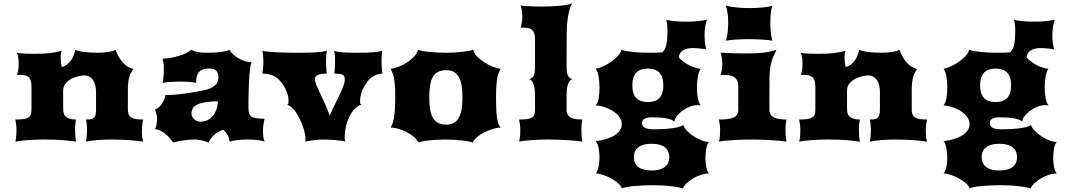

<svg xmlns="http://www.w3.org/2000/svg" viewBox="-20 -813 6120 1102"><path d="M67.9 0Q71.8 -12.7 73.2 -30.3Q74.7 -47.9 74.7 -64.9Q74.7 -80.6 72.8 -96.2Q70.8 -111.8 67.9 -127Q95.2 -127 113 -129.4Q130.9 -131.8 141.6 -137.9Q152.3 -144 156.5 -155.3Q160.6 -166.5 160.6 -184.1V-319.8Q160.2 -340.8 155.3 -353.3Q150.4 -365.7 141.8 -372.3Q133.3 -378.9 120.8 -381.1Q108.4 -383.3 92.8 -383.3H77.6Q81.5 -393.1 84.5 -410.4Q87.4 -427.7 87.4 -446.8Q87.4 -465.3 84.7 -482.2Q82 -499 77.6 -509.3Q95.7 -506.8 122.1 -505.4Q148.4 -503.9 177.7 -503.9Q199.2 -503.9 220.9 -504.9Q242.7 -505.9 263.2 -508.1Q283.7 -510.3 301.8 -513.7Q319.8 -517.1 334 -522.5Q330.6 -512.7 329.3 -502.7Q328.1 -492.7 328.1 -482.4Q328.1 -468.3 330.1 -454.6Q332 -440.9 334.5 -427.7Q356 -434.6 369.9 -447Q383.8 -459.5 392.3 -473.6Q400.9 -487.8 405.5 -502.2Q410.2 -516.6 413.1 -527.3Q419.4 -523.4 432.4 -520.3Q445.3 -517.1 462.2 -514.9Q479 -512.7 498 -511.5Q517.1 -510.3 535.2 -510.3Q551.3 -510.3 567.9 -511.2Q584.5 -512.2 599.1 -514.4Q613.8 -516.6 625.5 -519.8Q637.2 -522.9 643.1 -527.3Q658.7 -485.8 682.4 -457Q706.1 -428.2 745.6 -416.5Q737.8 -406.7 731.9 -395.5Q726.1 -384.3 721.9 -369.9Q717.8 -355.5 715.8 -336.9Q713.9 -318.4 713.9 -293.9V-184.1Q713.9 -166.5 719 -155.3Q724.1 -144 734.6 -137.9Q745.1 -131.8 762 -129.4Q778.8 -127 802.2 -127Q800.8 -121.1 799.3 -114.7Q797.9 -108.4 796.9 -100.3Q795.9 -92.3 795.2 -81.8Q794.4 -71.3 794.4 -57.1Q794.4 -43 796.1 -26.4Q797.9 -9.8 802.2 0Q787.1 -2.4 766.4 -4.6Q745.6 -6.8 721.9 -8.5Q698.2 -10.3 672.6 -11.2Q647 -12.2 622.1 -12.2Q602.1 -12.2 580.8 -11.5Q559.6 -10.7 539.6 -9Q519.5 -7.3 502.2 -5.1Q484.9 -2.9 473.1 0Q474.6 -5.9 475.8 -13.7Q477.1 -21.5 477.8 -30.8Q478.5 -40 479 -49.8Q479.5 -59.6 479.5 -68.4Q479.5 -73.2 479 -81.5Q478.5 -89.8 477.8 -98.4Q477.1 -106.9 475.8 -114.7Q474.6 -122.6 473.1 -127Q489.7 -127 500.7 -128.7Q511.7 -130.4 518.6 -136.2Q525.4 -142.1 528.3 -153.6Q531.2 -165 531.2 -184.1V-285.6Q531.2 -304.7 527.3 -321.8Q523.4 -338.9 515.4 -351.8Q507.3 -364.7 494.6 -372.3Q481.9 -379.9 463.9 -379.9Q451.7 -379.9 431.4 -375.7Q411.1 -371.6 391.4 -361.6Q371.6 -351.6 357.2 -334.7Q342.8 -317.9 342.8 -293H342.3L342.8 -184.1Q342.8 -152.3 362.3 -139.6Q381.8 -127 417 -127Q414.1 -116.7 412.4 -101.6Q410.6 -86.4 410.6 -69.3Q410.6 -50.8 412.1 -32Q413.6 -13.2 417 0Q385.7 -4.9 342.8 -8.5Q299.8 -12.2 237.8 -12.2Q214.4 -12.2 189.7 -11.5Q165 -10.7 142.3 -9Q119.6 -7.3 100.1 -5.1Q80.6 -2.9 67.9 0Z M869.1 -71.8Q875.5 -83 878.4 -97.7Q881.3 -112.3 881.3 -127.4Q881.3 -143.1 877.9 -158.7Q874.5 -174.3 869.1 -184.1Q882.3 -188.5 892.8 -198.2Q903.3 -208 910.9 -220.2Q918.5 -232.4 923.3 -245.1Q928.2 -257.8 929.7 -268.6Q932.1 -267.6 935.1 -267.6Q938 -267.6 941.4 -267.6Q977.5 -267.6 1028.8 -274.4Q1080.1 -281.2 1139.6 -292.5Q1167.5 -297.9 1185.5 -305.7Q1203.6 -313.5 1214.4 -323.5Q1225.1 -333.5 1229.2 -345.2Q1233.4 -356.9 1233.4 -370.1Q1233.4 -394 1221.4 -407Q1209.5 -419.9 1180.2 -419.9Q1141.6 -419.9 1123.3 -400.6Q1105 -381.3 1105 -337.4Q1088.9 -341.3 1065.9 -343Q1043 -344.7 1015.1 -344.7Q1001 -344.7 986.6 -344.2Q972.2 -343.8 958.5 -343Q944.8 -342.3 933.1 -340.8Q921.4 -339.4 913.1 -337.4Q916 -352.5 918.2 -371.6Q920.4 -390.6 920.4 -416Q920.4 -424.3 920.2 -431.4Q919.9 -438.5 919.2 -445.3Q918.5 -452.1 917 -459.7Q915.5 -467.3 913.1 -476.6Q933.6 -476.6 958 -480.7Q982.4 -484.9 1005.6 -491.7Q1028.8 -498.5 1047.9 -507.8Q1066.9 -517.1 1077.1 -527.3Q1085.9 -522.9 1094.2 -519.8Q1102.5 -516.6 1113.3 -514.4Q1124 -512.2 1138.2 -511.2Q1152.3 -510.3 1172.4 -510.3Q1218.3 -510.3 1250.7 -514.9Q1283.2 -519.5 1297.4 -527.3Q1305.2 -512.7 1319.8 -499.5Q1334.5 -486.3 1351.8 -476.8Q1369.1 -467.3 1387 -461.7Q1404.8 -456.1 1419.4 -456.1H1423.8Q1419.4 -445.3 1416.5 -426.3Q1413.6 -407.2 1411.6 -383.5Q1409.7 -359.9 1408.7 -333.5Q1407.7 -307.1 1407 -281.5Q1406.2 -255.9 1406.2 -233.4Q1406.2 -210.9 1406.2 -195.3Q1406.2 -175.3 1409.7 -162.8Q1413.1 -150.4 1423.1 -143.6Q1433.1 -136.7 1451.4 -134.3Q1469.7 -131.8 1499 -131.8Q1497.1 -126 1495.4 -117.4Q1493.7 -108.9 1492.2 -99.1Q1490.7 -89.4 1490 -79.6Q1489.3 -69.8 1489.3 -61.5Q1489.3 -23.4 1499 0Q1487.3 -5.4 1460.9 -8.8Q1434.6 -12.2 1403.3 -12.2Q1368.2 -12.2 1341.1 -8.8Q1314 -5.4 1298.3 0Q1294.4 -26.9 1283.4 -43Q1272.5 -59.1 1261.2 -68.4Q1244.1 -63 1230 -54Q1215.8 -44.9 1204.8 -34.4Q1193.8 -23.9 1187 -13.4Q1180.2 -2.9 1178.2 4.9Q1167 2 1158 -1Q1148.9 -3.9 1139.6 -6.6Q1130.4 -9.3 1119.6 -10.7Q1108.9 -12.2 1094.2 -12.2Q1079.1 -12.2 1062.3 -10.7Q1045.4 -9.3 1028.8 -6.6Q1012.2 -3.9 997.8 -1Q983.4 2 973.1 4.9Q964.8 -8.8 952.6 -22.2Q940.4 -35.6 926.5 -46.6Q912.6 -57.6 897.7 -64.5Q882.8 -71.3 869.1 -71.8ZM1079.1 -162.6Q1079.1 -150.9 1084 -141.8Q1088.9 -132.8 1096.4 -126.7Q1104 -120.6 1113.3 -117.4Q1122.6 -114.3 1131.3 -114.3Q1147.5 -114.3 1164.3 -120.6Q1181.2 -127 1195.3 -140.9Q1209.5 -154.8 1219.2 -177.2Q1229 -199.7 1231 -231.9Q1189 -231 1159.9 -226.3Q1130.9 -221.7 1112.8 -213.1Q1094.7 -204.6 1086.9 -191.9Q1079.1 -179.2 1079.1 -162.6Z M1732.4 0Q1732.9 -3.4 1733.2 -8.1Q1733.4 -12.7 1733.4 -16.6Q1733.4 -37.6 1725.1 -66.9Q1716.8 -96.2 1700.2 -130.4Q1683.1 -165.5 1664.6 -186Q1646 -206.5 1627.9 -211.9Q1636.2 -214.8 1636.2 -227.5Q1636.2 -233.9 1635.5 -244.9Q1634.8 -255.9 1630.9 -270.3Q1627 -284.7 1619.1 -301.8Q1611.3 -318.8 1596.7 -337.4Q1588.4 -348.1 1578.9 -357.7Q1569.3 -367.2 1556.4 -374.5Q1543.5 -381.8 1526.4 -386.2Q1509.3 -390.6 1485.8 -390.6Q1488.3 -404.8 1490 -421.6Q1491.7 -438.5 1491.7 -459Q1491.7 -477.1 1490.2 -493.9Q1488.8 -510.7 1485.8 -522.5Q1493.2 -519.5 1511.5 -517.3Q1529.8 -515.1 1555.2 -513.7Q1580.6 -512.2 1609.9 -511.2Q1639.2 -510.3 1668.5 -510.3Q1699.7 -510.3 1728.5 -510.5Q1757.3 -510.7 1782 -512Q1806.6 -513.2 1825.9 -515.6Q1845.2 -518.1 1856.9 -522.5Q1854 -510.3 1852.5 -496.1Q1851.1 -481.9 1851.1 -463.9Q1851.1 -443.4 1852.3 -424.1Q1853.5 -404.8 1856 -390.6Q1819.3 -390.6 1803.5 -382.8Q1787.6 -375 1787.6 -357.9Q1787.6 -344.7 1796.4 -323.2Q1805.2 -301.8 1818.4 -274.4Q1831.5 -247.1 1846.2 -215.1Q1860.8 -183.1 1872.6 -148.9Q1885.3 -179.7 1900.4 -210Q1915.5 -240.2 1928.5 -267.6Q1941.4 -294.9 1950.2 -318.4Q1959 -341.8 1959 -359.4Q1959 -378.9 1944.8 -384.8Q1930.7 -390.6 1898.4 -390.6Q1900.9 -404.8 1902.1 -424.1Q1903.3 -443.4 1903.3 -463.9Q1903.3 -499 1897.5 -522.5Q1903.8 -518.1 1918.7 -515.6Q1933.6 -513.2 1953.1 -512Q1972.7 -510.7 1994.9 -510.5Q2017.1 -510.3 2038.6 -510.3Q2062.5 -510.3 2085 -511Q2107.4 -511.7 2125.7 -513.4Q2144 -515.1 2157 -517.3Q2169.9 -519.5 2174.8 -522.5Q2172.4 -512.7 2171.1 -497.1Q2169.9 -481.4 2169.9 -463.9Q2169.9 -443.4 2171.1 -424.1Q2172.4 -404.8 2174.8 -390.6Q2163.1 -390.6 2150.4 -387.2Q2137.7 -383.8 2125.2 -376.7Q2112.8 -369.6 2101.3 -358.9Q2089.8 -348.1 2081.5 -334Q2069.8 -316.9 2062.7 -301Q2055.7 -285.2 2052 -271.2Q2048.3 -257.3 2047.4 -246.1Q2046.4 -234.9 2046.4 -227.5Q2046.4 -214.8 2054.7 -211.9Q2036.6 -208 2019.3 -191.7Q2002 -175.3 1988.5 -150.1Q1975.1 -125 1966.8 -92.5Q1958.5 -60.1 1958.5 -24.4Q1958.5 -17.6 1959.2 -11.5Q1960 -5.4 1960.9 0Q1956.5 -2.4 1942.4 -4.6Q1928.2 -6.8 1909.9 -8.5Q1891.6 -10.3 1872.6 -11.2Q1853.5 -12.2 1839.8 -12.2Q1824.7 -12.2 1808.8 -11Q1793 -9.8 1778.6 -8.1Q1764.2 -6.3 1752 -4.2Q1739.7 -2 1732.4 0Z M2221.7 -81.1Q2227.1 -88.9 2231.9 -101.1Q2236.8 -113.3 2240.5 -133.1Q2244.1 -152.8 2246.3 -181.9Q2248.5 -210.9 2248.5 -252.9Q2248.5 -296.9 2246.3 -324.2Q2244.1 -351.6 2240.5 -368.9Q2236.8 -386.2 2231.9 -397Q2227.1 -407.7 2222.2 -418Q2241.7 -419.9 2266.6 -429.4Q2291.5 -439 2314.7 -453.6Q2337.9 -468.3 2356 -487.3Q2374 -506.3 2379.9 -527.3Q2388.7 -523.4 2405.3 -520.3Q2421.9 -517.1 2443.8 -514.9Q2465.8 -512.7 2491.7 -511.5Q2517.6 -510.3 2545.4 -510.3Q2570.8 -510.3 2594.7 -512Q2618.7 -513.7 2638.7 -516.1Q2658.7 -518.6 2673.3 -521.5Q2688 -524.4 2695.3 -527.3Q2701.2 -506.3 2719.7 -487.3Q2738.3 -468.3 2762 -453.6Q2785.6 -439 2810.3 -429.4Q2835 -419.9 2853 -418Q2848.1 -408.2 2843.5 -397.7Q2838.9 -387.2 2835.2 -369.9Q2831.5 -352.5 2829.3 -325.4Q2827.1 -298.3 2827.1 -255.4Q2827.1 -212.9 2828.6 -183.3Q2830.1 -153.8 2833 -133.8Q2835.9 -113.8 2841.1 -101.6Q2846.2 -89.4 2853.5 -81.1Q2841.3 -81.1 2825.7 -77.4Q2810.1 -73.7 2793.2 -67.6Q2776.4 -61.5 2760 -53.2Q2743.7 -44.9 2730 -35.4Q2716.3 -25.9 2706.5 -15.6Q2696.8 -5.4 2693.4 4.9Q2684.1 1.5 2668.5 -1.5Q2652.8 -4.4 2632.3 -6.8Q2611.8 -9.3 2587.4 -10.7Q2563 -12.2 2536.1 -12.2Q2509.8 -12.2 2485.6 -10.7Q2461.4 -9.3 2441.2 -7.1Q2420.9 -4.9 2405.5 -1.7Q2390.1 1.5 2381.8 4.9Q2373.5 -13.2 2354 -28.8Q2334.5 -44.4 2311 -56.2Q2287.6 -67.9 2263.4 -74.5Q2239.3 -81.1 2221.7 -81.1ZM2443.8 -254.9Q2443.8 -213.4 2449 -183.6Q2454.1 -153.8 2465.8 -134.8Q2477.5 -115.7 2496.1 -106.7Q2514.6 -97.7 2541.5 -97.7Q2569.8 -97.7 2587.9 -109.6Q2606 -121.6 2616.2 -142.6Q2626.5 -163.6 2630.4 -192.4Q2634.3 -221.2 2634.3 -254.9Q2634.3 -288.6 2630.4 -317.1Q2626.5 -345.7 2616.2 -366.5Q2606 -387.2 2587.9 -398.7Q2569.8 -410.2 2541.5 -410.2Q2514.6 -410.2 2496.1 -401.4Q2477.5 -392.6 2465.8 -373.8Q2454.1 -355 2449 -325.7Q2443.8 -296.4 2443.8 -254.9Z M2959.5 0Q2963.4 -12.7 2964.8 -30.3Q2966.3 -47.9 2966.3 -64.9Q2966.3 -80.6 2964.4 -96.2Q2962.4 -111.8 2959.5 -127Q2986.8 -127 3004.6 -129.4Q3022.5 -131.8 3032.7 -137.9Q3043 -144 3046.9 -155.3Q3050.8 -166.5 3050.8 -184.1V-266.1Q3050.8 -281.7 3049.1 -297.4Q3047.4 -313 3043.5 -325.7Q3039.6 -338.4 3033 -347.4Q3026.4 -356.4 3017.1 -358.9Q3027.3 -361.8 3033.9 -366.9Q3040.5 -372.1 3044.2 -380.9Q3047.9 -389.6 3049.3 -403.1Q3050.8 -416.5 3050.8 -436V-590.8Q3050.3 -611.8 3045.4 -624.3Q3040.5 -636.7 3032 -643.3Q3023.4 -649.9 3011 -652.1Q2998.5 -654.3 2982.9 -654.3H2967.8Q2971.7 -664.1 2974.6 -681.4Q2977.5 -698.7 2977.5 -717.8Q2977.5 -736.3 2974.9 -753.7Q2972.2 -771 2967.8 -781.2Q2977.1 -779.8 2990.2 -778.8Q3003.4 -777.8 3019 -777.1Q3034.7 -776.4 3052.2 -775.9Q3069.8 -775.4 3088.4 -775.4Q3113.3 -775.4 3138.7 -776.4Q3164.1 -777.3 3187.3 -779.3Q3210.4 -781.2 3230.2 -784.7Q3250 -788.1 3263.2 -793.5Q3252.9 -774.4 3247.1 -751Q3241.2 -727.5 3237.8 -701.2Q3234.4 -674.8 3233.4 -646Q3232.4 -617.2 3232.4 -587.4L3231.9 -435.1Q3231.9 -415.5 3233.6 -402.1Q3235.4 -388.7 3239.3 -379.9Q3243.2 -371.1 3249.5 -366.2Q3255.9 -361.3 3265.6 -358.9Q3255.4 -356 3248.8 -346.9Q3242.2 -337.9 3238.5 -325.2Q3234.9 -312.5 3233.4 -297.1Q3231.9 -281.7 3231.9 -266.1V-184.1Q3231.9 -166.5 3238.3 -155.3Q3244.6 -144 3256.6 -137.9Q3268.6 -131.8 3285.4 -129.4Q3302.2 -127 3323.2 -127Q3320.3 -116.7 3318.6 -101.6Q3316.9 -86.4 3316.9 -69.3Q3316.9 -50.8 3318.1 -32Q3319.3 -13.2 3323.2 0Q3310.1 -2.4 3287.8 -4.6Q3265.6 -6.8 3239.3 -8.5Q3212.9 -10.3 3184.3 -11.2Q3155.8 -12.2 3129.4 -12.2Q3106 -12.2 3081.3 -11.5Q3056.6 -10.7 3033.9 -9Q3011.2 -7.3 2991.7 -5.1Q2972.2 -2.9 2959.5 0Z M3398.9 -2.9Q3412.1 -4.4 3428.2 -7.6Q3444.3 -10.7 3461.2 -15.9Q3478 -21 3493.7 -28.6Q3509.3 -36.1 3521.7 -46.6Q3534.2 -57.1 3541.5 -70.6Q3548.8 -84 3548.8 -101.1Q3548.8 -117.2 3541 -131.6Q3533.2 -146 3520.8 -158Q3508.3 -169.9 3492.2 -179.2Q3476.1 -188.5 3459.2 -194.8Q3442.4 -201.2 3426.8 -204.6Q3411.1 -208 3398.9 -208Q3404.8 -213.9 3409.2 -224.4Q3413.6 -234.9 3416 -248.3Q3418.5 -261.7 3419.7 -277.6Q3420.9 -293.5 3420.9 -310.1Q3420.9 -327.6 3419.4 -344.5Q3418 -361.3 3415.3 -376Q3412.6 -390.6 3408.4 -401.6Q3404.3 -412.6 3398.9 -418Q3418.9 -421.9 3442.9 -432.9Q3466.8 -443.8 3488.5 -459Q3510.3 -474.1 3526.4 -491.9Q3542.5 -509.8 3546.9 -527.3Q3557.6 -522.9 3575.4 -519.8Q3593.3 -516.6 3615.2 -514.4Q3637.2 -512.2 3661.4 -511.2Q3685.5 -510.3 3709.5 -510.3Q3728 -510.3 3746.6 -510.7Q3765.1 -511.2 3782.2 -512.7Q3800.3 -531.7 3805.7 -561.5Q3811 -591.3 3811 -627.9Q3811 -639.2 3810.8 -648.2Q3810.5 -657.2 3809.8 -665.5Q3809.1 -673.8 3807.6 -682.1Q3806.2 -690.4 3804.2 -700.7Q3808.6 -698.2 3819.8 -696Q3831.1 -693.8 3847.2 -692.1Q3863.3 -690.4 3883.1 -689.5Q3902.8 -688.5 3924.8 -688.5Q3936 -688.5 3951.9 -689.2Q3967.8 -689.9 3984.4 -691.7Q4001 -693.4 4015.6 -695.6Q4030.3 -697.8 4038.6 -700.7Q4035.6 -695.3 4033 -685.5Q4030.3 -675.8 4028.3 -663.8Q4026.4 -651.9 4025.1 -638.9Q4023.9 -626 4023.9 -615.2Q4023.9 -596.2 4024.9 -583.7Q4025.9 -571.3 4027.3 -562Q4028.8 -552.7 4030.5 -545.4Q4032.2 -538.1 4033.7 -529.8Q4026.4 -531.2 4016.1 -532.5Q4005.9 -533.7 3995.1 -534.9Q3984.4 -536.1 3974.4 -536.6Q3964.4 -537.1 3958 -537.1Q3922.4 -537.1 3900.6 -524.2Q3878.9 -511.2 3876 -483.4Q3887.7 -470.2 3903.1 -458.7Q3918.5 -447.3 3935.1 -438.7Q3951.7 -430.2 3968.8 -424.8Q3985.8 -419.4 4002 -418Q3996.6 -412.1 3992.4 -400.9Q3988.3 -389.6 3985.6 -375.2Q3982.9 -360.8 3981.4 -344Q3980 -327.1 3980 -310.1Q3980 -293.5 3981.4 -277.6Q3982.9 -261.7 3985.6 -248.3Q3988.3 -234.9 3992.7 -224.4Q3997.1 -213.9 4002.9 -208Q3998.5 -209 3993.2 -209.2Q3987.8 -209.5 3983.4 -209.5Q3960.4 -209.5 3937 -200Q3913.6 -190.4 3894.8 -176.3Q3876 -162.1 3863.8 -145.5Q3851.6 -128.9 3850.6 -114.7Q3844.2 -121.6 3831.1 -126.5Q3817.9 -131.3 3800.8 -134.3Q3783.7 -137.2 3763.4 -138.4Q3743.2 -139.6 3722.7 -139.6Q3704.6 -139.6 3693.4 -137Q3682.1 -134.3 3675.8 -129.6Q3669.4 -125 3667.2 -119.1Q3665 -113.3 3665 -106.9Q3665 -97.7 3668.7 -90.8Q3672.4 -84 3680.7 -79.6Q3689 -75.2 3703.1 -73Q3717.3 -70.8 3738.3 -70.8Q3761.7 -70.8 3787.4 -72.3Q3813 -73.7 3835.7 -76.7Q3858.4 -79.6 3876 -84.2Q3893.6 -88.9 3901.4 -95.2Q3907.2 -78.1 3924.3 -61Q3941.4 -43.9 3963.1 -29.8Q3984.9 -15.6 4008.1 -6.8Q4031.2 2 4049.3 2Q4043.9 6.8 4040 16.8Q4036.1 26.9 4033.7 39.8Q4031.2 52.7 4030 67.1Q4028.8 81.5 4028.8 95.2Q4028.8 109.4 4030.3 123.3Q4031.7 137.2 4034.4 149.2Q4037.1 161.1 4041 169.9Q4044.9 178.7 4049.8 182.6Q4027.8 182.6 4004.2 190.2Q3980.5 197.8 3959.2 210.2Q3938 222.7 3921.9 238Q3905.8 253.4 3899.4 268.6Q3892.6 265.6 3876 262.5Q3859.4 259.3 3836.4 256.3Q3813.5 253.4 3786.4 251.7Q3759.3 250 3731.4 250Q3702.1 250 3672.9 251.2Q3643.6 252.4 3618.4 254.9Q3593.3 257.3 3574.7 260.7Q3556.2 264.2 3548.8 268.6Q3545.9 254.9 3528.8 239.7Q3511.7 224.6 3488.8 211.9Q3465.8 199.2 3441.2 190.9Q3416.5 182.6 3398.4 182.6Q3403.8 178.7 3408 168.9Q3412.1 159.2 3415 146Q3418 132.8 3419.4 118.2Q3420.9 103.5 3420.9 90.3Q3420.9 77.6 3419.4 63Q3418 48.3 3415.3 35.2Q3412.6 22 3408.4 11.7Q3404.3 1.5 3398.9 -2.9ZM3609.4 -323.2Q3609.4 -295.4 3616.2 -276.9Q3623 -258.3 3635 -247.3Q3647 -236.3 3663.3 -231.7Q3679.7 -227.1 3698.2 -227.1Q3716.8 -227.1 3733.2 -231.7Q3749.5 -236.3 3761.5 -247.3Q3773.4 -258.3 3780.3 -276.9Q3787.1 -295.4 3787.1 -323.2Q3787.1 -351.1 3780.3 -369.6Q3773.4 -388.2 3761.5 -399.2Q3749.5 -410.2 3733.2 -414.8Q3716.8 -419.4 3698.2 -419.4Q3679.7 -419.4 3663.3 -414.8Q3647 -410.2 3635 -399.2Q3623 -388.2 3616.2 -369.6Q3609.4 -351.1 3609.4 -323.2ZM3618.2 88.9Q3618.2 125.5 3643.8 145.5Q3669.4 165.5 3719.7 165.5Q3770 165.5 3795.7 145.5Q3821.3 125.5 3821.3 88.9Q3821.3 52.2 3795.7 32.2Q3770 12.2 3719.7 12.2Q3669.4 12.2 3643.8 32.2Q3618.2 52.2 3618.2 88.9Z M4145.5 -578.6Q4148.4 -584 4151.1 -594.7Q4153.8 -605.5 4155.5 -619.6Q4157.2 -633.8 4158.4 -650.1Q4159.7 -666.5 4159.7 -683.6Q4159.7 -699.2 4158.4 -714.1Q4157.2 -729 4155.3 -741.9Q4153.3 -754.9 4150.6 -765.1Q4147.9 -775.4 4145 -781.2Q4153.8 -778.3 4168.2 -775.6Q4182.6 -772.9 4200.4 -771Q4218.3 -769 4238 -767.8Q4257.8 -766.6 4276.9 -766.6Q4294.4 -766.6 4315.2 -767.3Q4335.9 -768.1 4355.2 -770Q4374.5 -772 4390.1 -774.7Q4405.8 -777.3 4413.6 -781.2Q4410.6 -774.9 4408.4 -764.6Q4406.2 -754.4 4404.5 -741.5Q4402.8 -728.5 4402.1 -713.6Q4401.4 -698.7 4401.4 -683.6Q4401.4 -668 4402.1 -652.8Q4402.8 -637.7 4404.5 -623.8Q4406.2 -609.9 4408.4 -598.1Q4410.6 -586.4 4413.6 -578.6Q4405.8 -581.1 4390.9 -582.8Q4376 -584.5 4357.2 -585.7Q4338.4 -586.9 4317.9 -587.6Q4297.4 -588.4 4278.3 -588.4Q4259.3 -588.4 4239.3 -587.6Q4219.2 -586.9 4200.9 -585.7Q4182.6 -584.5 4168 -582.8Q4153.3 -581.1 4145.5 -578.6ZM4106.4 0Q4110.4 -12.7 4111.8 -30.3Q4113.3 -47.9 4113.3 -64.9Q4113.3 -80.6 4111.3 -96.2Q4109.4 -111.8 4106.4 -127Q4133.8 -127 4154.5 -129.4Q4175.3 -131.8 4189.2 -137.9Q4203.1 -144 4210.2 -155.3Q4217.3 -166.5 4217.3 -184.1V-319.8Q4216.8 -340.8 4209.7 -353.3Q4202.6 -365.7 4190.9 -372.3Q4179.2 -378.9 4163.8 -381.1Q4148.4 -383.3 4131.3 -383.3H4115.7Q4119.6 -393.1 4122.6 -410.4Q4125.5 -427.7 4125.5 -446.8Q4125.5 -465.3 4122.8 -482.7Q4120.1 -500 4115.7 -510.3Q4157.2 -508.3 4193.1 -507.3Q4229 -506.3 4260.7 -506.3Q4319.8 -506.3 4362.8 -511Q4405.8 -515.6 4436.5 -527.3Q4426.8 -508.3 4419.4 -491Q4412.1 -473.6 4407 -454.3Q4401.9 -435.1 4399.2 -412.1Q4396.5 -389.2 4396.5 -359.4L4396 -184.1Q4396 -166.5 4403.6 -155.3Q4411.1 -144 4424.3 -137.9Q4437.5 -131.8 4455.6 -129.4Q4473.6 -127 4494.6 -127Q4491.7 -116.7 4490 -101.6Q4488.3 -86.4 4488.3 -69.3Q4488.3 -50.8 4489.5 -32Q4490.7 -13.2 4494.6 0Q4481.4 -2.4 4458.5 -4.6Q4435.5 -6.8 4408.4 -8.5Q4381.3 -10.3 4351.8 -11.2Q4322.3 -12.2 4295.9 -12.2Q4272.5 -12.2 4244.9 -11.5Q4217.3 -10.7 4190.7 -9Q4164.1 -7.3 4141.6 -5.1Q4119.1 -2.9 4106.4 0Z M4566.9 0Q4570.8 -12.7 4572.3 -30.3Q4573.7 -47.9 4573.7 -64.9Q4573.7 -80.6 4571.8 -96.2Q4569.8 -111.8 4566.9 -127Q4594.2 -127 4612.1 -129.4Q4629.9 -131.8 4640.6 -137.9Q4651.4 -144 4655.5 -155.3Q4659.7 -166.5 4659.7 -184.1V-319.8Q4659.2 -340.8 4654.3 -353.3Q4649.4 -365.7 4640.9 -372.3Q4632.3 -378.9 4619.9 -381.1Q4607.4 -383.3 4591.8 -383.3H4576.7Q4580.6 -393.1 4583.5 -410.4Q4586.4 -427.7 4586.4 -446.8Q4586.4 -465.3 4583.7 -482.2Q4581.1 -499 4576.7 -509.3Q4594.7 -506.8 4621.1 -505.4Q4647.5 -503.9 4676.8 -503.9Q4698.2 -503.9 4720 -504.9Q4741.7 -505.9 4762.2 -508.1Q4782.7 -510.3 4800.8 -513.7Q4818.8 -517.1 4833 -522.5Q4829.6 -512.7 4828.4 -502.7Q4827.1 -492.7 4827.1 -482.4Q4827.1 -468.3 4829.1 -454.6Q4831.1 -440.9 4833.5 -427.7Q4855 -434.6 4868.9 -447Q4882.8 -459.5 4891.4 -473.6Q4899.9 -487.8 4904.5 -502.2Q4909.2 -516.6 4912.1 -527.3Q4918.5 -523.4 4931.4 -520.3Q4944.3 -517.1 4961.2 -514.9Q4978 -512.7 4997.1 -511.5Q5016.1 -510.3 5034.2 -510.3Q5050.3 -510.3 5066.9 -511.2Q5083.5 -512.2 5098.1 -514.4Q5112.8 -516.6 5124.5 -519.8Q5136.2 -522.9 5142.1 -527.3Q5157.7 -485.8 5181.4 -457Q5205.1 -428.2 5244.6 -416.5Q5236.8 -406.7 5231 -395.5Q5225.1 -384.3 5220.9 -369.9Q5216.8 -355.5 5214.8 -336.9Q5212.9 -318.4 5212.9 -293.9V-184.1Q5212.9 -166.5 5218 -155.3Q5223.1 -144 5233.6 -137.9Q5244.1 -131.8 5261 -129.4Q5277.8 -127 5301.3 -127Q5299.8 -121.1 5298.3 -114.7Q5296.9 -108.4 5295.9 -100.3Q5294.9 -92.3 5294.2 -81.8Q5293.5 -71.3 5293.5 -57.1Q5293.5 -43 5295.2 -26.4Q5296.9 -9.8 5301.3 0Q5286.1 -2.4 5265.4 -4.6Q5244.6 -6.8 5220.9 -8.5Q5197.3 -10.3 5171.6 -11.2Q5146 -12.2 5121.1 -12.2Q5101.1 -12.2 5079.8 -11.5Q5058.6 -10.7 5038.6 -9Q5018.6 -7.3 5001.2 -5.1Q4983.9 -2.9 4972.2 0Q4973.6 -5.9 4974.9 -13.7Q4976.1 -21.5 4976.8 -30.8Q4977.5 -40 4978 -49.8Q4978.5 -59.6 4978.5 -68.4Q4978.5 -73.2 4978 -81.5Q4977.5 -89.8 4976.8 -98.4Q4976.1 -106.9 4974.9 -114.7Q4973.6 -122.6 4972.2 -127Q4988.8 -127 4999.8 -128.7Q5010.7 -130.4 5017.6 -136.2Q5024.4 -142.1 5027.3 -153.6Q5030.3 -165 5030.3 -184.1V-285.6Q5030.3 -304.7 5026.4 -321.8Q5022.5 -338.9 5014.4 -351.8Q5006.3 -364.7 4993.7 -372.3Q4981 -379.9 4962.9 -379.9Q4950.7 -379.9 4930.4 -375.7Q4910.2 -371.6 4890.4 -361.6Q4870.6 -351.6 4856.2 -334.7Q4841.8 -317.9 4841.8 -293H4841.3L4841.8 -184.1Q4841.8 -152.3 4861.3 -139.6Q4880.9 -127 4916 -127Q4913.1 -116.7 4911.4 -101.6Q4909.7 -86.4 4909.7 -69.3Q4909.7 -50.8 4911.1 -32Q4912.6 -13.2 4916 0Q4884.8 -4.9 4841.8 -8.5Q4798.8 -12.2 4736.8 -12.2Q4713.4 -12.2 4688.7 -11.5Q4664.1 -10.7 4641.4 -9Q4618.7 -7.3 4599.1 -5.1Q4579.6 -2.9 4566.9 0Z M5395 -2.9Q5408.2 -4.4 5424.3 -7.6Q5440.4 -10.7 5457.3 -15.9Q5474.1 -21 5489.7 -28.6Q5505.4 -36.1 5517.8 -46.6Q5530.3 -57.1 5537.6 -70.6Q5544.9 -84 5544.9 -101.1Q5544.9 -117.2 5537.1 -131.6Q5529.3 -146 5516.8 -158Q5504.4 -169.9 5488.3 -179.2Q5472.2 -188.5 5455.3 -194.8Q5438.5 -201.2 5422.9 -204.6Q5407.2 -208 5395 -208Q5400.9 -213.9 5405.3 -224.4Q5409.7 -234.9 5412.1 -248.3Q5414.6 -261.7 5415.8 -277.6Q5417 -293.5 5417 -310.1Q5417 -327.6 5415.5 -344.5Q5414.1 -361.3 5411.4 -376Q5408.7 -390.6 5404.5 -401.6Q5400.4 -412.6 5395 -418Q5415 -421.9 5439 -432.9Q5462.9 -443.8 5484.6 -459Q5506.3 -474.1 5522.5 -491.9Q5538.6 -509.8 5543 -527.3Q5553.7 -522.9 5571.5 -519.8Q5589.4 -516.6 5611.3 -514.4Q5633.3 -512.2 5657.5 -511.2Q5681.6 -510.3 5705.6 -510.3Q5724.1 -510.3 5742.7 -510.7Q5761.2 -511.2 5778.3 -512.7Q5796.4 -531.7 5801.8 -561.5Q5807.1 -591.3 5807.1 -627.9Q5807.1 -639.2 5806.9 -648.2Q5806.6 -657.2 5805.9 -665.5Q5805.2 -673.8 5803.7 -682.1Q5802.2 -690.4 5800.3 -700.7Q5804.7 -698.2 5815.9 -696Q5827.1 -693.8 5843.3 -692.1Q5859.4 -690.4 5879.2 -689.5Q5898.9 -688.5 5920.9 -688.5Q5932.1 -688.5 5948 -689.2Q5963.9 -689.9 5980.5 -691.7Q5997.1 -693.4 6011.7 -695.6Q6026.4 -697.8 6034.7 -700.7Q6031.7 -695.3 6029.1 -685.5Q6026.4 -675.8 6024.4 -663.8Q6022.5 -651.9 6021.2 -638.9Q6020 -626 6020 -615.2Q6020 -596.2 6021 -583.7Q6022 -571.3 6023.4 -562Q6024.9 -552.7 6026.6 -545.4Q6028.3 -538.1 6029.8 -529.8Q6022.5 -531.2 6012.2 -532.5Q6002 -533.7 5991.2 -534.9Q5980.5 -536.1 5970.5 -536.6Q5960.4 -537.1 5954.1 -537.1Q5918.5 -537.1 5896.7 -524.2Q5875 -511.2 5872.1 -483.4Q5883.8 -470.2 5899.2 -458.7Q5914.6 -447.3 5931.2 -438.7Q5947.8 -430.2 5964.8 -424.8Q5981.9 -419.4 5998 -418Q5992.7 -412.1 5988.5 -400.9Q5984.4 -389.6 5981.7 -375.2Q5979 -360.8 5977.5 -344Q5976.1 -327.1 5976.1 -310.1Q5976.1 -293.5 5977.5 -277.6Q5979 -261.7 5981.7 -248.3Q5984.4 -234.9 5988.8 -224.4Q5993.2 -213.9 5999 -208Q5994.6 -209 5989.3 -209.2Q5983.9 -209.5 5979.5 -209.5Q5956.5 -209.5 5933.1 -200Q5909.7 -190.4 5890.9 -176.3Q5872.1 -162.1 5859.9 -145.5Q5847.7 -128.9 5846.7 -114.7Q5840.3 -121.6 5827.1 -126.5Q5814 -131.3 5796.9 -134.3Q5779.8 -137.2 5759.5 -138.4Q5739.3 -139.6 5718.8 -139.6Q5700.7 -139.6 5689.5 -137Q5678.2 -134.3 5671.9 -129.6Q5665.5 -125 5663.3 -119.1Q5661.1 -113.3 5661.1 -106.9Q5661.1 -97.7 5664.8 -90.8Q5668.5 -84 5676.8 -79.6Q5685.1 -75.2 5699.2 -73Q5713.4 -70.8 5734.4 -70.8Q5757.8 -70.8 5783.4 -72.3Q5809.1 -73.7 5831.8 -76.7Q5854.5 -79.6 5872.1 -84.2Q5889.6 -88.9 5897.5 -95.2Q5903.3 -78.1 5920.4 -61Q5937.5 -43.9 5959.2 -29.8Q5981 -15.6 6004.2 -6.8Q6027.3 2 6045.4 2Q6040 6.8 6036.1 16.8Q6032.2 26.9 6029.8 39.8Q6027.3 52.7 6026.1 67.1Q6024.9 81.5 6024.9 95.2Q6024.9 109.4 6026.4 123.3Q6027.8 137.2 6030.5 149.2Q6033.2 161.1 6037.1 169.9Q6041 178.7 6045.9 182.6Q6023.9 182.6 6000.2 190.2Q5976.6 197.8 5955.3 210.2Q5934.1 222.7 5918 238Q5901.9 253.4 5895.5 268.6Q5888.7 265.6 5872.1 262.5Q5855.5 259.3 5832.5 256.3Q5809.6 253.4 5782.5 251.7Q5755.4 250 5727.5 250Q5698.2 250 5668.9 251.2Q5639.6 252.4 5614.5 254.9Q5589.4 257.3 5570.8 260.7Q5552.2 264.2 5544.9 268.6Q5542 254.9 5524.9 239.7Q5507.8 224.6 5484.9 211.9Q5461.9 199.2 5437.3 190.9Q5412.6 182.6 5394.5 182.6Q5399.9 178.7 5404.1 168.9Q5408.2 159.2 5411.1 146Q5414.1 132.8 5415.5 118.2Q5417 103.5 5417 90.3Q5417 77.6 5415.5 63Q5414.1 48.3 5411.4 35.2Q5408.7 22 5404.5 11.7Q5400.4 1.5 5395 -2.9ZM5605.5 -323.2Q5605.5 -295.4 5612.3 -276.9Q5619.1 -258.3 5631.1 -247.3Q5643.1 -236.3 5659.4 -231.7Q5675.8 -227.1 5694.3 -227.1Q5712.9 -227.1 5729.2 -231.7Q5745.6 -236.3 5757.6 -247.3Q5769.5 -258.3 5776.4 -276.9Q5783.2 -295.4 5783.2 -323.2Q5783.2 -351.1 5776.4 -369.6Q5769.5 -388.2 5757.6 -399.2Q5745.6 -410.2 5729.2 -414.8Q5712.9 -419.4 5694.3 -419.4Q5675.8 -419.4 5659.4 -414.8Q5643.1 -410.2 5631.1 -399.2Q5619.1 -388.2 5612.3 -369.6Q5605.5 -351.1 5605.5 -323.2ZM5614.3 88.9Q5614.3 125.5 5639.9 145.5Q5665.5 165.5 5715.8 165.5Q5766.1 165.5 5791.7 145.5Q5817.4 125.5 5817.4 88.9Q5817.4 52.2 5791.7 32.2Q5766.1 12.2 5715.8 12.2Q5665.5 12.2 5639.9 32.2Q5614.3 52.2 5614.3 88.9Z"/></svg>

Font: Arbutus
Style: Regular
Weight: 400
Designer: Karolina Lach
Foundry: Sorkin Type Co.
Version: Version 1.003